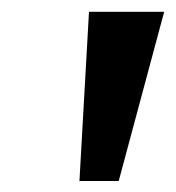

<svg xmlns="http://www.w3.org/2000/svg" viewBox="-20 -748 306 334"><path d="M118.2 -433.1 134.8 -727.5H265.6L186.5 -433.1Z"/></svg>

Font: Inter Tight SemiBold
Style: Italic
Weight: 600
Italic angle: -9.39999°
Designer: Rasmus Andersson
Foundry: rsms
Version: Version 3.004